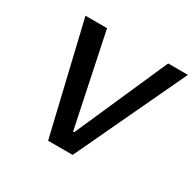

<svg xmlns="http://www.w3.org/2000/svg" viewBox="-114 -608 744 732"><g transform="rotate(30 258.0 -242.0)"><path d="M516 -484H429L250 -78H245L160 -484H65L180 0H288Z"/></g></svg>

Font: Gamestation Text
Style: Italic
Weight: 400
Designer: Jonas Hecksher
Foundry: Jonas Hecksher, Playtypeª, e-types AS
Version: Version 1.003